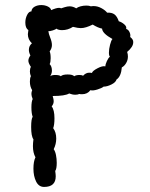

<svg xmlns="http://www.w3.org/2000/svg" viewBox="-20 -738 592 758"><path d="M494 -592Q507 -582 506 -571Q506 -553 482 -533Q485 -524 485 -515Q485 -501 478 -489Q471 -477 461 -472Q458 -436 440 -424Q437 -413 420 -404.5Q403 -396 389 -396Q382 -390 364 -384.5Q346 -379 337 -382Q325 -366 304 -366Q296 -366 293 -367Q287 -364 277 -364Q266 -364 253 -369Q237 -359 188 -359Q192 -345 192 -339Q192 -327 184 -318Q195 -304 195 -271Q195 -245 190 -232Q202 -216 202 -191Q202 -169 192 -149Q198 -141 201 -126Q204 -111 204 -95Q204 -71 198 -63Q200 -49 200 -42Q200 0 154 0Q133 0 122.5 -21.5Q112 -43 112 -72Q112 -101 120 -117Q110 -135 110 -161Q110 -172 112 -188Q103 -200 103 -237Q103 -268 109 -277Q104 -290 104 -314Q104 -337 109 -347Q104 -359 104 -367Q104 -375 107 -382Q98 -396 98 -416Q98 -430 102 -437Q98 -446 98 -456Q98 -467 102 -474Q92 -489 92 -498Q92 -508 100 -519Q94 -531 94 -541Q94 -557 106 -567Q90 -582 90 -603Q90 -607 92 -619Q80 -627 80 -649Q80 -665 87 -679Q94 -693 104 -693Q105 -705 116.5 -711.5Q128 -718 143 -718Q157 -718 168.5 -712.5Q180 -707 182 -698Q202 -707 213 -707Q219 -707 221 -705Q224 -706 235 -709.5Q246 -713 255 -713Q268 -713 281 -705Q287 -710 298 -713Q309 -716 321 -716Q332 -716 339 -713Q343 -714 350 -714Q365 -714 380 -706Q395 -698 403 -688Q421 -689 431.5 -681.5Q442 -674 449 -654Q460 -651 470.5 -642Q481 -633 478 -624Q487 -621 491.5 -611Q496 -601 494 -592ZM198 -442Q215 -442 220 -437Q227 -444 247 -444Q267 -444 273 -437Q280 -442 294 -442Q303 -442 308 -439Q319 -451 332 -451Q339 -451 343 -450Q345 -458 365 -468.5Q385 -479 396 -476Q396 -484 402 -497Q408 -510 414 -514Q410 -518 410 -530Q410 -544 414.5 -561.5Q419 -579 424 -584Q384 -606 383 -625Q367 -628 346 -641Q318 -627 299 -627Q288 -627 268 -632Q248 -619 225 -619Q211 -619 202 -625Q201 -622 188.5 -618Q176 -614 171 -615Q172 -605 178 -590Q185 -573 185 -560Q185 -547 176 -535Q180 -527 180 -508Q180 -492 176 -485Q185 -476 185 -459Q185 -448 178 -437Q184 -442 198 -442Z"/></svg>

Font: Pangolin
Style: Regular
Weight: 400
Designer: Kevin Burke
Foundry: Google, Inc.
Version: Version 1.101